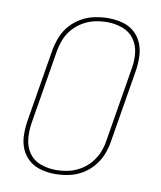

<svg xmlns="http://www.w3.org/2000/svg" viewBox="-84 -810 744 886"><g transform="rotate(10 288.0 -367.5)"><path d="M234 8Q265 8 297 1.5Q329 -5 358 -21.5Q387 -38 409.5 -64Q432 -90 444.5 -120.5Q457 -151 462 -182L519 -527Q524 -560 523 -593.5Q522 -627 509.5 -656.5Q497 -686 473 -706.5Q449 -727 417 -735Q385 -743 352 -743Q321 -743 289 -736.5Q257 -730 227.5 -713.5Q198 -697 175.5 -671.5Q153 -646 141 -615.5Q129 -585 123 -553L66 -208Q61 -175 62 -141.5Q63 -108 75.5 -79Q88 -50 112 -29.5Q136 -9 168 -0.5Q200 8 234 8ZM234 -11Q197 -11 162.5 -23.5Q128 -36 108 -65Q88 -94 84.5 -131Q81 -168 87 -205L144 -550Q149 -579 159.5 -606.5Q170 -634 190.5 -657.5Q211 -681 238 -696.5Q265 -712 293.5 -718Q322 -724 351 -724Q388 -724 422.5 -711.5Q457 -699 477.5 -670Q498 -641 501.5 -604Q505 -567 498 -530L441 -185Q437 -156 425.5 -128.5Q414 -101 394 -77.5Q374 -54 347 -38.5Q320 -23 291.5 -17Q263 -11 234 -11Z"/></g></svg>

Font: Iosevka Sparkle Thin
Style: Italic
Weight: 100
Italic angle: -9°
Designer: Belleve Invis
Foundry: Belleve Invis
Version: Version 4.5.0; ttfautohint (v1.8.3)